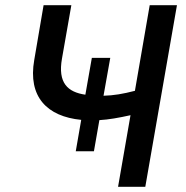

<svg xmlns="http://www.w3.org/2000/svg" viewBox="-20 -720 718 740"><path d="M272 -137H342L363 -257C399 -259 438 -266 483 -276L435 0H540L662 -700H557L500 -370C454 -358 418 -352 379 -351L405 -497H334L309 -355C241 -365 202 -400 219 -495L255 -700H148L112 -489C87 -347 161 -271 293 -258Z"/></svg>

Font: Fixel Display 20240404 Medium
Style: Italic
Weight: 500
Italic angle: -10°
Designer: AlfaBravo + MacPaw
Foundry: Kyrylo Tkachov, Marchela Mozhyna, Serhii Makarenko, Maria Weinstein, Zakhar Kryvoshyya
Version: Version 1.211;Glyphs 3.2 (3225)